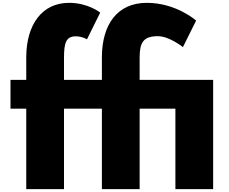

<svg xmlns="http://www.w3.org/2000/svg" viewBox="-20 -1333 1612 1353"><path d="M1216 0H1482V-770H964V-926C964 -1032 988 -1078 1093 -1078C1173 -1078 1269 -1001 1269 -1001L1362 -1188C1362 -1188 1222 -1313 1015 -1313C805 -1313 700 -1159 698 -934V-770H431V-926C431 -1032 446 -1077 514 -1077C558 -1077 593 -1056 593 -1056L686 -1244C686 -1244 602 -1313 467 -1313C275 -1313 167 -1159 165 -934V-770H54V-567H165V0H431V-567H698V0H964V-567H1216Z"/></svg>

Font: Poland Can Into
Style: BigWritings
Weight: 700
Foundry: Cannot Into Space Fonts
Version: Version 0.92